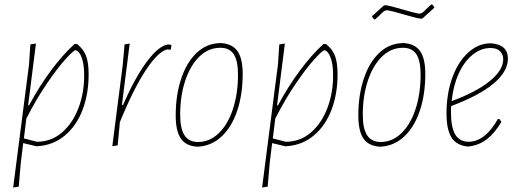

<svg xmlns="http://www.w3.org/2000/svg" viewBox="-20 -651 2327 860"><path d="M377 -317Q377 -231 350 -159.5Q323 -88 270.5 -44Q218 0 146 4H142L84 -10L73 79L64 185L39 189L110 -362L116 -452L141 -456L106 -179H110Q155 -263 208 -334.5Q261 -406 314 -454H325Q353 -432 365 -402Q377 -372 377 -317ZM357 -312Q357 -352 350.5 -377.5Q344 -403 334.5 -414.5Q325 -426 318 -426Q310 -426 274 -386.5Q238 -347 190.5 -277.5Q143 -208 98 -120L87 -31L145 -16Q209 -16 257 -57Q305 -98 331 -166Q357 -234 357 -312Z M748 -450 745 -430 742 -428 731 -430Q691 -423 635 -339.5Q579 -256 517 -104L507 0L483 4L530 -362L538 -452L561 -456L526 -181H531Q585 -304 637.5 -374.5Q690 -445 732 -452Z M972 -458Q1022 -454 1044.5 -421Q1067 -388 1067 -320Q1067 -229 1043 -156.5Q1019 -84 974 -41Q929 2 868 6H863Q813 3 790 -30.5Q767 -64 767 -134Q767 -225 791.5 -298.5Q816 -372 861 -414.5Q906 -457 967 -458ZM787 -137Q787 -75 806.5 -45Q826 -15 867 -15Q919 -15 960 -54.5Q1001 -94 1023.5 -163Q1046 -232 1046 -317Q1046 -379 1027 -408Q1008 -437 967 -437Q914 -437 873.5 -398Q833 -359 810 -290.5Q787 -222 787 -137Z M1492 -317Q1492 -231 1465 -159.5Q1438 -88 1385.5 -44Q1333 0 1261 4H1257L1199 -10L1188 79L1179 185L1154 189L1225 -362L1231 -452L1256 -456L1221 -179H1225Q1270 -263 1323 -334.5Q1376 -406 1429 -454H1440Q1468 -432 1480 -402Q1492 -372 1492 -317ZM1472 -312Q1472 -352 1465.5 -377.5Q1459 -403 1449.5 -414.5Q1440 -426 1433 -426Q1425 -426 1389 -386.5Q1353 -347 1305.5 -277.5Q1258 -208 1213 -120L1202 -31L1260 -16Q1324 -16 1372 -57Q1420 -98 1446 -166Q1472 -234 1472 -312Z M1790 -458Q1840 -454 1862.5 -421Q1885 -388 1885 -320Q1885 -229 1861 -156.5Q1837 -84 1792 -41Q1747 2 1686 6H1681Q1631 3 1608 -30.5Q1585 -64 1585 -134Q1585 -225 1609.5 -298.5Q1634 -372 1679 -414.5Q1724 -457 1785 -458ZM1605 -137Q1605 -75 1624.5 -45Q1644 -15 1685 -15Q1737 -15 1778 -54.5Q1819 -94 1841.5 -163Q1864 -232 1864 -317Q1864 -379 1845 -408Q1826 -437 1785 -437Q1732 -437 1691.5 -398Q1651 -359 1628 -290.5Q1605 -222 1605 -137ZM1925 -620V-616L1873 -569L1867 -567Q1847 -569 1786 -587Q1780 -589 1751 -597Q1722 -605 1711 -605Q1706 -605 1698 -599Q1690 -593 1681 -583L1660 -564H1656L1647 -575V-579L1699 -626L1705 -628Q1725 -626 1786 -608Q1792 -606 1821 -598Q1850 -590 1861 -590Q1866 -590 1874 -596Q1882 -602 1891 -612L1912 -631H1916Z M2217 -118 2226 -105Q2196 -55 2161.5 -28Q2127 -1 2081 5H2072Q2023 -1 2001.5 -36.5Q1980 -72 1980 -143Q1980 -231 2005.5 -302Q2031 -373 2076 -414.5Q2121 -456 2175 -457H2180Q2255 -451 2255 -388Q2255 -331 2191 -277Q2127 -223 2001 -176Q2000 -167 2000 -148Q2000 -80 2019.5 -48Q2039 -16 2079 -16Q2116 -16 2149.5 -42.5Q2183 -69 2210 -118ZM2003 -198Q2114 -239 2174 -288Q2234 -337 2234 -385Q2234 -408 2219.5 -422Q2205 -436 2177 -436Q2134 -436 2096.5 -405.5Q2059 -375 2034.5 -321Q2010 -267 2003 -198Z"/></svg>

Font: Luna Sans Thin
Style: Italic
Weight: 250
Italic angle: -7°
Designer: Juan Pablo del Peral
Foundry: Huerta Tipografica
Version: Version 2.001; ttfautohint (v1.5)